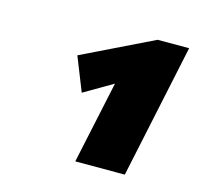

<svg xmlns="http://www.w3.org/2000/svg" viewBox="-63 -822 501 483"><g transform="rotate(15 187.0 -580.5)"><path d="M171 -406 230 -682 310 -675 142 -577 107 -665 292 -755H374L300 -406Z"/></g></svg>

Font: Ysabeau Black
Style: Italic
Weight: 900
Italic angle: -12°
Version: Version 2.000;gftools[0.9.27.dev2+g8671c4b]